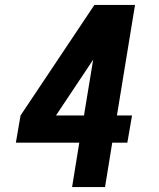

<svg xmlns="http://www.w3.org/2000/svg" viewBox="-20 -755 640 775"><path d="M271 0 300 -179H44L63 -289L361 -735H525L452 -289H513L494 -179H433L404 0ZM206 -289H319L356 -514Z"/></svg>

Font: Iosevka Aile Extrabold Oblique
Style: Regular
Weight: 800
Italic angle: -9°
Designer: Belleve Invis
Foundry: Belleve Invis
Version: Version 31.1.0; ttfautohint (v1.8.4)